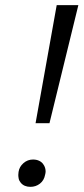

<svg xmlns="http://www.w3.org/2000/svg" viewBox="-20 -720 324 745"><path d="M98 5Q86 5 76.5 1Q67 -3 60.5 -11Q54 -19 52.5 -27Q51 -35 51 -41Q51 -47 52 -53Q55 -73 71 -87Q87 -101 108 -101Q121 -101 131 -96.5Q141 -92 147 -84Q153 -76 155 -68.5Q157 -61 157 -55Q157 -49 155 -42Q151 -20 135 -7.5Q119 5 98 5ZM118 -242 200 -700H284L172 -242Z"/></svg>

Font: Isabella Sans
Style: Italic
Weight: 400
Italic angle: -12°
Designer: Christian Thalmann (Catharsis Fonts), Cristiano Sobral
Foundry: The Isabella Sans Project Authors
Version: Version 2.026; ttfautohint (v1.8.4.7-5d5b-dirty)